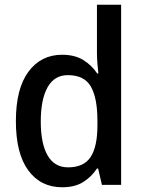

<svg xmlns="http://www.w3.org/2000/svg" viewBox="-20 -780 606 810"><path d="M242 10Q152 10 99.5 -61Q47 -132 47 -269Q47 -406 100 -477.5Q153 -549 242 -549Q295 -549 331 -527Q367 -505 390 -470H395Q393 -488 391 -512Q389 -536 389 -555V-760H491V0H410L394 -69H389Q366 -34 331 -12Q296 10 242 10ZM267 -74Q334 -74 362.5 -118Q391 -162 391 -250V-271Q391 -366 363.5 -414.5Q336 -463 266 -463Q209 -463 180.5 -411.5Q152 -360 152 -268Q152 -174 181 -124Q210 -74 267 -74Z"/></svg>

Font: Noto Sans Kannada SemiCondensed Medium
Style: Regular
Weight: 500
Width: 4
Designer: Jelle Bosma - Monotype Design Team
Foundry: Monotype Imaging Inc.
Version: Version 2.005; ttfautohint (v1.8.4.7-5d5b)